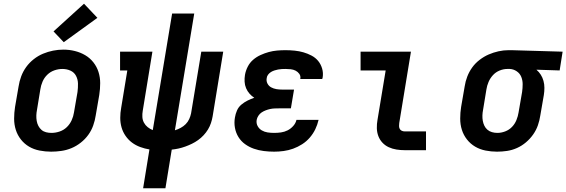

<svg xmlns="http://www.w3.org/2000/svg" viewBox="-20 -808 3047 1033"><path d="M255 8Q224 8 193 2Q162 -4 136.5 -19Q111 -34 92.5 -57.5Q74 -81 65 -109.5Q56 -138 56 -169.5Q56 -201 61 -233L80 -343Q84 -370 94 -397Q104 -424 121 -447.5Q138 -471 161.5 -489.5Q185 -508 211.5 -519Q238 -530 265.5 -535.5Q293 -541 321 -541Q353 -541 383 -533.5Q413 -526 438.5 -511Q464 -496 482.5 -472.5Q501 -449 510 -420.5Q519 -392 519 -360.5Q519 -329 514 -297L495 -187Q491 -160 481.5 -133Q472 -106 455 -82.5Q438 -59 414.5 -40.5Q391 -22 364.5 -11Q338 0 310 4Q282 8 255 8ZM257 -93Q279 -93 301 -100.5Q323 -108 339.5 -124Q356 -140 365.5 -161Q375 -182 378 -203L397 -313Q400 -336 399.5 -358.5Q399 -381 389 -400Q379 -419 359 -428Q339 -437 316 -437Q294 -437 272.5 -429.5Q251 -422 234.5 -406Q218 -390 209 -369Q200 -348 197 -327L179 -217Q176 -202 175.5 -187Q175 -172 177.5 -157.5Q180 -143 186.5 -130.5Q193 -118 203.5 -109Q214 -100 228 -96.5Q242 -93 257 -93ZM323 -581 268 -639 432 -788 504 -712Z M750 205 784 -4Q759 -8 734.5 -17Q710 -26 690 -41Q670 -56 655.5 -77Q641 -98 634 -122.5Q627 -147 627 -174Q627 -201 632 -228L665 -429H626V-530H800L748 -212Q745 -195 746 -178.5Q747 -162 754.5 -148Q762 -134 774.5 -124Q787 -114 802 -108L906 -735H1025L921 -107Q937 -112 952 -120Q967 -128 979 -140Q991 -152 998 -167.5Q1005 -183 1008 -198L1063 -530H1181L1124 -182Q1121 -164 1115 -146Q1109 -128 1099 -111.5Q1089 -95 1075.5 -80.5Q1062 -66 1046 -54.5Q1030 -43 1012.5 -34.5Q995 -26 977 -19.5Q959 -13 941 -9Q923 -5 904 -3L870 205Z M1455 8Q1427 8 1399 4.5Q1371 1 1345.5 -8Q1320 -17 1298.5 -32.5Q1277 -48 1263 -70.5Q1249 -93 1244 -120.5Q1239 -148 1244 -176Q1247 -195 1255 -213.5Q1263 -232 1278.5 -245Q1294 -258 1312 -267Q1330 -276 1348 -282Q1334 -291 1322.5 -304Q1311 -317 1304 -333.5Q1297 -350 1296 -368.5Q1295 -387 1298 -405Q1302 -428 1313 -449.5Q1324 -471 1342 -486.5Q1360 -502 1382 -512Q1404 -522 1426 -528Q1448 -534 1470.5 -536Q1493 -538 1516 -538Q1541 -538 1565.5 -535.5Q1590 -533 1612.5 -526.5Q1635 -520 1656 -509Q1677 -498 1691.5 -480.5Q1706 -463 1713 -439.5Q1720 -416 1716 -391Q1715 -389 1714.5 -387Q1714 -385 1714 -383H1595Q1595 -384 1595.5 -384.5Q1596 -385 1596 -386Q1598 -400 1590 -411Q1582 -422 1570 -428Q1558 -434 1544 -435.5Q1530 -437 1516 -437Q1506 -437 1496 -436.5Q1486 -436 1476 -434Q1466 -432 1456.5 -429Q1447 -426 1438 -420.5Q1429 -415 1422.5 -406.5Q1416 -398 1415 -388Q1412 -372 1419 -358.5Q1426 -345 1439 -338Q1452 -331 1467 -328.5Q1482 -326 1498 -326H1562L1545 -225H1481Q1469 -225 1457 -224.5Q1445 -224 1433.5 -221.5Q1422 -219 1410 -214.5Q1398 -210 1387.5 -203Q1377 -196 1370 -185Q1363 -174 1361 -163Q1358 -145 1366 -130Q1374 -115 1388.5 -106.5Q1403 -98 1420 -95.5Q1437 -93 1455 -93Q1473 -93 1491.5 -95.5Q1510 -98 1527 -106.5Q1544 -115 1557.5 -130Q1571 -145 1575 -163H1694Q1688 -137 1676.5 -113Q1665 -89 1647 -68Q1629 -47 1605.5 -32Q1582 -17 1557 -8Q1532 1 1506 4.5Q1480 8 1455 8Z M2157 0Q2135 0 2113 -3.5Q2091 -7 2071.5 -16Q2052 -25 2037.5 -40.5Q2023 -56 2015.5 -76Q2008 -96 2007.5 -118.5Q2007 -141 2011 -163L2055 -429H1920V-530H2191L2128 -146Q2127 -138 2127 -130Q2127 -122 2130.5 -115Q2134 -108 2141.5 -104.5Q2149 -101 2157 -101H2272V0Z M2654 8Q2623 8 2592.5 2Q2562 -4 2536.5 -19Q2511 -34 2492.5 -57.5Q2474 -81 2465 -109.5Q2456 -138 2456 -170Q2456 -202 2461 -233L2480 -343Q2484 -370 2494 -396Q2504 -422 2520.5 -445Q2537 -468 2560.5 -486Q2584 -504 2609.5 -515Q2635 -526 2662 -532Q2689 -538 2716 -538Q2720 -538 2724.5 -538Q2729 -538 2733 -538L3007 -530L2991 -429L2866 -433Q2880 -421 2889.5 -406Q2899 -391 2904 -373Q2909 -355 2909 -335.5Q2909 -316 2906 -297L2887 -187Q2883 -160 2874 -134Q2865 -108 2848.5 -84.5Q2832 -61 2809.5 -42Q2787 -23 2761 -11.5Q2735 0 2708 4Q2681 8 2654 8ZM2656 -93Q2677 -93 2698 -101Q2719 -109 2734.5 -125Q2750 -141 2758.5 -162Q2767 -183 2770 -203L2789 -313Q2792 -334 2792 -355Q2792 -376 2784.5 -394.5Q2777 -413 2760 -424.5Q2743 -436 2723 -437H2716Q2714 -437 2712.5 -437Q2711 -437 2709 -437Q2689 -437 2668 -428.5Q2647 -420 2632 -403.5Q2617 -387 2608.5 -367Q2600 -347 2597 -327L2579 -217Q2576 -202 2575.5 -187Q2575 -172 2577.5 -158Q2580 -144 2586 -131.5Q2592 -119 2602.5 -110Q2613 -101 2627 -97Q2641 -93 2656 -93Z"/></svg>

Font: Iosevka Curly Slab ExObl
Style: Bold
Weight: 700
Width: 7
Italic angle: -9°
Monospace: yes
Designer: Belleve Invis
Foundry: Belleve Invis
Version: Version 11.0.0; ttfautohint (v1.8.3)